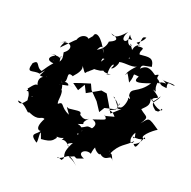

<svg xmlns="http://www.w3.org/2000/svg" viewBox="-203 -1070 1311 1320"><g transform="rotate(20 452.5 -410.0)"><path d="M250 -413C262 -420 228 -443 209 -420C255 -437 195 -514 263 -484C245 -479 320 -533 299 -576C345 -509 325 -541 351 -553C368 -574 405 -580 410 -666C427 -687 409 -652 428 -675C369 -583 336 -573 424 -585C471 -603 416 -581 503 -583C453 -573 483 -579 479 -570C470 -670 519 -673 489 -627C503 -620 532 -673 527 -686C570 -697 638 -674 663 -708C621 -671 590 -624 599 -617C604 -641 603 -643 639 -576C668 -652 626 -642 687 -638C660 -589 687 -588 783 -623C720 -526 657 -553 670 -491C707 -450 654 -492 672 -468C671 -427 652 -393 639 -394C597 -382 649 -455 622 -397C616 -393 631 -384 580 -447C539 -456 657 -421 610 -364C624 -408 668 -392 570 -348C617 -366 657 -259 626 -323C583 -224 605 -271 663 -328C600 -319 551 -294 557 -311C587 -275 580 -285 489 -252C557 -233 487 -175 508 -193C456 -202 484 -191 410 -164C432 -146 436 -109 435 -77C448 -77 453 -69 460 -89C426 -149 404 -90 450 -158C419 -74 487 -176 404 -188C481 -213 402 -185 466 -249C429 -214 396 -264 399 -249C400 -283 387 -274 314 -267C299 -263 274 -300 326 -227C251 -257 268 -305 228 -271C218 -296 236 -331 222 -372C202 -324 244 -382 190 -437C244 -383 151 -444 199 -400C166 -400 132 -460 109 -383L296 -422ZM45 -413C104 -402 86 -425 97 -419C97 -419 28 -413 53 -344C31 -356 -3 -288 -4 -302C38 -246 9 -245 34 -203C62 -294 21 -303 -6 -286C18 -270 53 -309 14 -283C25 -257 51 -257 50 -265C3 -181 -19 -174 -37 -199C22 -199 58 -127 61 -150C151 -110 147 -156 178 -142C124 -41 190 -54 182 -58C167 -22 107 -20 180 29C195 33 165 -114 202 -4C285 -9 285 -32 302 -49C289 -66 310 -47 347 -65C325 -8 335 -92 402 -18C354 -42 437 -51 423 -63C352 62 420 44 383 83C339 57 334 102 397 57C419 42 421 20 493 87C426 27 400 59 458 29C489 41 462 42 526 21C457 -3 519 -49 559 -26C566 -85 582 -81 573 -89C559 -72 619 -28 620 -48C678 1 692 -85 715 -28C708 -48 695 -77 690 -73C661 -90 679 -113 685 -42C674 -88 739 0 680 -67C722 -161 768 -160 810 -211C798 -163 761 -211 798 -267C823 -180 762 -263 771 -278C742 -249 794 -220 856 -239C836 -163 830 -170 812 -190C878 -214 859 -285 876 -248C814 -242 905 -323 935 -338C844 -401 853 -394 808 -339C855 -407 826 -392 780 -433C819 -472 827 -480 817 -524C836 -512 829 -488 876 -562C862 -507 809 -510 874 -457C904 -454 899 -461 912 -484C936 -466 876 -459 827 -523C842 -554 902 -527 810 -588C862 -574 808 -572 825 -655C807 -621 877 -661 823 -645C880 -671 907 -638 845 -677C863 -661 925 -677 942 -662C906 -657 880 -686 894 -628C868 -634 857 -622 822 -662C789 -671 838 -715 789 -685C759 -706 718 -738 677 -691C678 -728 692 -716 749 -731C740 -795 709 -788 641 -782C625 -811 683 -841 610 -831C623 -899 614 -904 645 -907C625 -850 555 -853 626 -843C575 -837 575 -770 585 -729C561 -736 629 -749 554 -830C597 -816 522 -791 533 -888C547 -856 582 -858 531 -857C528 -822 471 -825 514 -901C452 -827 426 -837 409 -852C493 -830 438 -805 412 -793C409 -764 396 -734 353 -712C359 -717 378 -782 404 -705C353 -813 302 -832 297 -792C240 -717 223 -745 237 -703C302 -760 279 -734 273 -756C279 -780 205 -788 193 -708C213 -754 180 -710 110 -640C122 -707 178 -710 95 -673C180 -714 201 -656 145 -618C151 -584 156 -574 141 -548C125 -631 161 -556 119 -578C48 -580 42 -575 106 -582C36 -545 68 -518 123 -523C78 -556 101 -545 111 -530C47 -459 52 -439 41 -447C1 -461 10 -516 -30 -475C-56 -386 -7 -435 40 -423L68 -458ZM327 -459 395 -480 414 -439 473 -379 515 -315 539 -354 595 -367 651 -386 591 -332C568 -373 544 -413 520 -453L479 -460L384 -406L358 -458L327 -407L279 -442Z"/></g></svg>

Font: Hussar Lance
Style: ExBd
Weight: 700
Foundry: Cannot Into Space Fonts, PlusOne Fonts
Version: Version 2.270